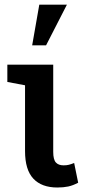

<svg xmlns="http://www.w3.org/2000/svg" viewBox="-20 -812 377 842"><path d="M231.4 10.3Q162.6 10.3 126.2 -28.6Q89.8 -67.4 89.8 -149.4V-438L12.2 -452.6V-528.3H213.4V-146Q213.4 -112.3 224.9 -99.6Q236.3 -86.9 258.8 -86.9Q272.5 -86.9 282 -89.4Q291.5 -91.8 305.2 -97.2L322.8 -10.7Q299.8 1.5 279.1 5.9Q258.3 10.3 231.4 10.3ZM121.1 -613.3 152.3 -791.5H273.4L182.1 -613.3Z"/></svg>

Font: Roboto Slab LO Medium
Style: Regular
Weight: 500
Designer: Google
Version: Version 2.000